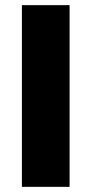

<svg xmlns="http://www.w3.org/2000/svg" viewBox="-20 -725 355 745"><path d="M65 0V-705H250V0Z"/></svg>

Font: Mulish Black
Style: Regular
Weight: 900
Designer: Vernon Adams
Foundry: Vernon Adams
Version: Version 3.603; ttfautohint (v1.8.3)